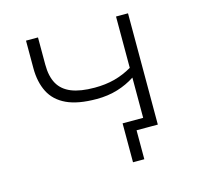

<svg xmlns="http://www.w3.org/2000/svg" viewBox="-93 -592 854 820"><g transform="rotate(-15 333.5 -182.0)"><path d="M447 128H397V-44H508V0H447ZM488 0V-222Q453 -199 410.5 -186Q368 -173 318 -173Q235 -173 185 -196.5Q135 -220 112.5 -264.5Q90 -309 90 -370V-492H143V-372Q143 -320 161.5 -287Q180 -254 219.5 -238Q259 -222 322 -222Q370 -222 410 -232.5Q450 -243 488 -265V-492H541V0Z"/></g></svg>

Font: Nunito Sans 7pt SemiExpanded ExtraLight
Style: Regular
Weight: 250
Width: 6
Designer: Vernon Adams
Foundry: Vernon Adams
Version: Version 3.101;gftools[0.9.27]